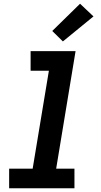

<svg xmlns="http://www.w3.org/2000/svg" viewBox="-20 -1009 540 1029"><path d="M29 0V-105H155L242 -630H144V-735H385L281 -105H379V0ZM317 -787 260 -843 409 -989 481 -921Z"/></svg>

Font: Iosevka Term Curly XBd Obl
Style: Regular
Weight: 800
Italic angle: -9°
Designer: Belleve Invis
Foundry: Belleve Invis
Version: Version 32.3.0